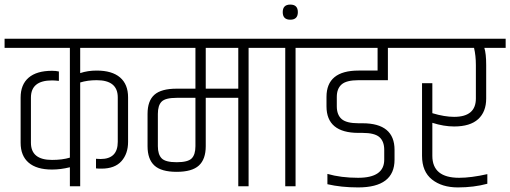

<svg xmlns="http://www.w3.org/2000/svg" viewBox="-40 -813 2227 838"><path d="M265 -604H-20V-644H589V-604H310V-494Q343 -505 382 -505Q449 -505 484 -475Q519 -445 519 -388V-194Q519 -142 490 -109.5Q461 -77 403 -77Q387 -77 379 -78V-120Q386 -119 399 -119Q474 -119 474 -194V-388Q474 -463 382 -463Q342 -463 310 -453V0H265V-83Q225 -73 187 -73Q120 -73 85 -103Q50 -133 50 -190V-387Q50 -444 85 -474Q120 -504 187 -504Q204 -504 217 -501V-460Q199 -462 187 -462Q95 -462 95 -387V-190Q95 -115 187 -115Q232 -115 265 -125Z M1000 0V-386H858V-175Q858 -118 828 -90.5Q798 -63 731 -63Q664 -63 634 -90.5Q604 -118 604 -175V-316Q604 -373 634 -399.5Q664 -426 731 -426H813V-604H549V-644H1145V-604H1045V0ZM858 -426H1000V-604H858ZM813 -175V-386H731Q682 -386 665.5 -369.5Q649 -353 649 -316V-175Q649 -139 665.5 -122Q682 -105 731 -105Q780 -105 796.5 -121.5Q813 -138 813 -175Z M1205 -604H1105V-644H1350V-604H1250V0H1205Z M1227 -727Q1194 -727 1194 -760Q1194 -793 1227 -793Q1260 -793 1260 -760Q1260 -727 1227 -727Z M1682 -159V-116Q1682 5 1523 5Q1449 5 1389 -9V-54Q1448 -37 1523 -37Q1637 -37 1637 -116V-159Q1637 -196 1616 -214.5Q1595 -233 1542 -233H1525Q1385 -233 1385 -349V-390Q1385 -505 1525 -505H1608V-604H1310V-644H1757V-604H1653V-463H1525Q1472 -463 1451 -444.5Q1430 -426 1430 -390V-349Q1430 -312 1451 -293.5Q1472 -275 1525 -275H1542Q1682 -275 1682 -159Z M2037 -529Q2037 -570 2029 -604H1717V-644H2167V-604H2074Q2082 -579 2082 -529V-383Q2082 -325 2047 -293Q2012 -261 1942 -261Q1897 -261 1847 -277V-133Q1847 -37 1964 -37Q2016 -37 2087 -53V-11Q2028 5 1958.5 5Q1889 5 1845.5 -29.5Q1802 -64 1802 -133V-450H1847V-319Q1900 -303 1942 -303Q2037 -303 2037 -383Z"/></svg>

Font: Khand Light
Style: Regular
Weight: 300
Designer: Devanagari: Sanchit Sawaria, Jyotish Sonowal; Latin: Satya Rajpurohit
Foundry: Indian Type Foundry
Version: Version 1.101;PS 1.0;hotconv 1.0.78;makeotf.lib2.5.61930; tt